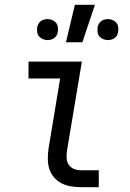

<svg xmlns="http://www.w3.org/2000/svg" viewBox="-20 -775 540 795"><path d="M315 0Q294 0 273 -3.5Q252 -7 234 -16.5Q216 -26 203 -41.5Q190 -57 184 -76.5Q178 -96 178 -117.5Q178 -139 181 -160L229 -450H98V-520H319L257 -149Q255 -134 256 -119Q257 -104 265 -92.5Q273 -81 286.5 -75.5Q300 -70 315 -70H389V0ZM253 -600 290 -755H373L321 -600ZM427 -609Q417 -609 407.5 -613Q398 -617 391.5 -624.5Q385 -632 384 -642.5Q383 -653 384 -663Q386 -670 389.5 -676.5Q393 -683 399 -687.5Q405 -692 412.5 -694Q420 -696 427 -696Q437 -696 446.5 -692Q456 -688 462 -680.5Q468 -673 469.5 -662.5Q471 -652 469 -642Q468 -635 464.5 -628.5Q461 -622 454.5 -617.5Q448 -613 441 -611Q434 -609 427 -609ZM177 -609Q167 -609 157.5 -613Q148 -617 141.5 -624.5Q135 -632 134 -642.5Q133 -653 134 -663Q136 -670 139.5 -676.5Q143 -683 149 -687.5Q155 -692 162.5 -694Q170 -696 177 -696Q187 -696 196.5 -692Q206 -688 212 -680.5Q218 -673 219.5 -662.5Q221 -652 219 -642Q218 -635 214.5 -628.5Q211 -622 204.5 -617.5Q198 -613 191 -611Q184 -609 177 -609Z"/></svg>

Font: Iosevka Algr
Style: Italic
Weight: 400
Italic angle: -9°
Monospace: yes
Designer: Belleve Invis
Foundry: Belleve Invis
Version: Version 26.0.2; ttfautohint (v1.8.3)